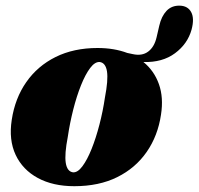

<svg xmlns="http://www.w3.org/2000/svg" viewBox="-20 -645 701 678"><path d="M324.5 -475.5Q383 -475.5 429.5 -458Q434 -457.5 448.5 -454Q481.5 -446.5 503.2 -462.8Q525 -479 533 -513.5L542.5 -554.5Q550 -587.5 568.2 -606.8Q586.5 -626 615.5 -625Q643.5 -624 655.2 -602Q667 -580 656.5 -540.5Q642.5 -490 598 -457Q553.5 -424 486.5 -426Q524.5 -395 541.2 -347.8Q558 -300.5 548.5 -240Q537.5 -165.5 498 -108.5Q458.5 -51.5 394 -19.5Q329.5 12.5 242.5 12.5Q167 12.5 113.5 -16.5Q60 -45.5 35.2 -98.2Q10.5 -151 21.5 -222Q33 -298 72.8 -355Q112.5 -412 176.5 -443.8Q240.5 -475.5 324.5 -475.5ZM237.5 -36.5Q254 -35 271 -57.8Q288 -80.5 303.5 -119.2Q319 -158 331.2 -205.2Q343.5 -252.5 350.5 -300.5Q362.5 -362.5 357.8 -392.8Q353 -423 332.5 -426Q315.5 -427.5 298.5 -405Q281.5 -382.5 266 -343.8Q250.5 -305 238.5 -257.5Q226.5 -210 219.5 -162.5Q207.5 -100.5 212.2 -70Q217 -39.5 237.5 -36.5Z"/></svg>

Font: Fraunces 72pt S000 Black
Style: Italic
Weight: 900
Italic angle: -16°
Version: Version 1.000; ttfautohint (v1.8.3)